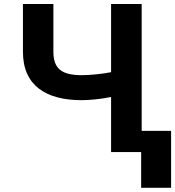

<svg xmlns="http://www.w3.org/2000/svg" viewBox="-20 -747 860 943"><path d="M92.7 -727.3V-492.9C92.3 -327.4 205.6 -255 381 -255C421.5 -255 477.3 -260.7 525.6 -270.6V0H673.3V175.4H820.3V-104.4H675.8V-727.3H525.6V-392.4C478 -383.2 420.5 -377.8 381 -377.8C284.4 -377.8 242.2 -408.7 242.2 -492.9V-727.3Z"/></svg>

Font: Margiela Sans
Style: Bold
Weight: 700
Designer: Stefan Endress, Andreas Faust
Version: Version 1.100;FEAKit 1.0